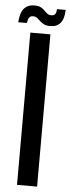

<svg xmlns="http://www.w3.org/2000/svg" viewBox="-74 -974 367 1005"><g transform="rotate(5 109.0 -472.0)"><path d="M56 0V-800H161.5V0ZM184.5 -934.5H230Q228.5 -887 209.8 -865Q191 -843 157 -843Q136 -843 123.2 -849.5Q110.5 -856 101.8 -864.8Q93 -873.5 84.5 -880Q76 -886.5 62.5 -886.5Q50 -886.5 43.2 -878Q36.5 -869.5 33.5 -848.5H-12Q-8 -900 11.5 -921.8Q31 -943.5 64.5 -943.5Q86.5 -943.5 98.8 -937Q111 -930.5 119.2 -921.8Q127.5 -913 135.8 -906.5Q144 -900 157.5 -900Q172.5 -900 178.2 -909.2Q184 -918.5 184.5 -934.5Z"/></g></svg>

Font: Big Shoulders Medium
Style: Regular
Weight: 500
Designer: Patric King
Foundry: XO Type Co
Version: Version 2.002